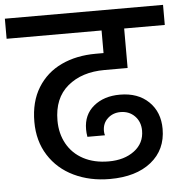

<svg xmlns="http://www.w3.org/2000/svg" viewBox="-76 -790 798 838"><g transform="rotate(-5 322.5 -371.5)"><path d="M390 -479Q290 -479 228 -427Q166 -375 166 -277Q166 -220 191 -175Q216 -130 263 -105Q310 -80 374 -80Q442 -80 486 -113Q530 -146 530 -201Q530 -240 505.5 -265Q481 -290 443 -290Q410 -290 387 -269Q364 -248 364 -214Q364 -203 367 -195H290Q287 -212 287 -228Q287 -292 332 -329Q377 -366 447 -366Q526 -366 573 -320.5Q620 -275 620 -201Q620 -110 553.5 -56.5Q487 -3 372 -3Q285 -3 215 -36.5Q145 -70 105 -133Q65 -196 65 -280Q65 -368 103 -429.5Q141 -491 207 -522Q273 -553 358 -553H392V-652H-24V-740H669V-652H491V-479Z"/></g></svg>

Font: Fz Poppins Med
Style: Regular
Weight: 500
Designer: Ninad Kale (Devanagari), Jonny Pinhorn (Latin)
Foundry: Indian Type Foundry
Version: Vit hóa bi Vntype.Com & FontZin.Com